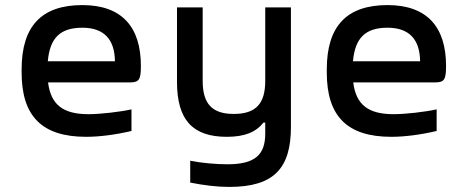

<svg xmlns="http://www.w3.org/2000/svg" viewBox="-20 -529 1840 755"><path d="M534 -270C534 -422 460 -509 304 -509C144 -509 65 -427 65 -256V-244C65 -71 146 9 319 9C370 9 434 1 497 -14V-99C453 -89 374 -80 328 -80C228 -80 180 -117 169 -205H492C528 -205 534 -218 534 -270ZM168 -288C176 -380 217 -420 304 -420C390 -420 431 -373 432 -288Z M1124 -30V-500H1023V-211C1023 -121 986 -81 899 -81C814 -81 777 -121 777 -211V-500H676V-207C676 -58 737 9 872 9C943 9 987 -10 1016 -47H1023V-4C1023 79 984 117 874 117C830 117 772 112 728 103V189C784 200 833 206 882 206C1058 206 1124 132 1124 -30Z M1734 -270C1734 -422 1660 -509 1504 -509C1344 -509 1265 -427 1265 -256V-244C1265 -71 1346 9 1519 9C1570 9 1634 1 1697 -14V-99C1653 -89 1574 -80 1528 -80C1428 -80 1380 -117 1369 -205H1692C1728 -205 1734 -218 1734 -270ZM1368 -288C1376 -380 1417 -420 1504 -420C1590 -420 1631 -373 1632 -288Z"/></svg>

Font: LT Wave Mono Medium
Style: Regular
Weight: 500
Designer: Daniel Lyons
Version: Version 2.5 (Glyphs App)